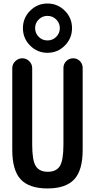

<svg xmlns="http://www.w3.org/2000/svg" viewBox="-20 -1062 540 1092"><path d="M299.8 -852.5Q320.3 -873 320.3 -901.9Q320.3 -930.7 299.8 -951.2Q279.3 -971.7 250 -971.7Q220.7 -971.7 200.2 -951.2Q179.7 -930.7 179.7 -901.9Q179.7 -873 200.2 -852.5Q220.7 -832 250 -832Q279.3 -832 299.8 -852.5ZM151.4 -802.7Q110.4 -843.8 110.4 -901.9Q110.4 -960 151.4 -1001Q192.4 -1042 250 -1042Q307.6 -1042 348.6 -1001Q389.6 -960 389.6 -901.9Q389.6 -843.8 348.6 -802.7Q307.6 -761.7 250 -761.7Q192.4 -761.7 151.4 -802.7ZM49.8 -210V-673.8Q49.8 -697.3 66.9 -713.9Q84 -730.5 106.9 -730.5Q129.9 -730.5 146.5 -713.9Q163.1 -697.3 163.1 -673.8V-240.2Q163.1 -149.4 183.6 -117.2Q204.1 -85 252 -85Q299.8 -85 320.3 -117.2Q340.8 -149.4 340.8 -240.2V-675.8Q340.8 -698.2 356.9 -714.4Q373 -730.5 396.5 -730.5Q418.9 -730.5 434.6 -714.4Q450.2 -698.2 450.2 -675.8V-210Q450.2 -92.8 401.9 -41.5Q353.5 9.8 250 9.8Q146.5 9.8 98.1 -41.5Q49.8 -92.8 49.8 -210Z"/></svg>

Font: Rounded-X Mgen+ 1m medium
Style: Regular
Weight: 500
Designer: [Source Han Sans]
Ryoko NISHIZUKA  (kana & ideographs); Paul D. Hunt (Latin, Greek & Cyrillic); Wenlong ZHANG  (bopomofo
Version: Version 1.059.20150602